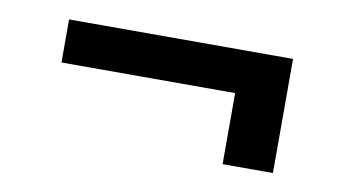

<svg xmlns="http://www.w3.org/2000/svg" viewBox="-37 -459 611 343"><g transform="rotate(10 268.5 -287.5)"><path d="M471.7 -312.5H65.4V-390.6H471.7ZM471.7 -183.6H380.4V-354.5H471.7Z"/></g></svg>

Font: Heebo
Style: Regular
Weight: 400
Designer: Oded Ezer
Foundry: Ezer Type House
Version: Version 3.100